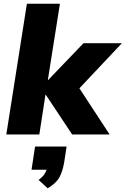

<svg xmlns="http://www.w3.org/2000/svg" viewBox="-20 -725 677 1035"><path d="M14 0 125 -705H303L238 -294H240L430 -492H637L408 -249L571 0H369L227 -214H225L192 0ZM237 290 188 245Q206 232 216 219Q226 206 231 190H150L169 65H339L326 150Q318 197 301 229.5Q284 262 237 290Z"/></svg>

Font: Nunito Sans Black
Style: Italic
Weight: 900
Italic angle: -9°
Designer: Vernon Adams
Foundry: Vernon Adams
Version: Version 3.006; ttfautohint (v1.8.3)